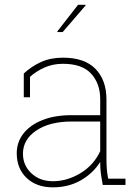

<svg xmlns="http://www.w3.org/2000/svg" viewBox="-20 -782 585 812"><path d="M203.6 10.3Q134.3 10.3 92.5 -29.5Q50.8 -69.3 50.8 -133.8Q50.8 -181.2 79.3 -217.5Q107.9 -253.9 159.9 -274.4Q211.9 -294.9 282.2 -294.9H403.8V-362.3Q403.8 -428.2 365.7 -470.2Q327.6 -512.2 246.1 -512.2Q203.1 -512.2 167.5 -496.1Q131.8 -480 106.9 -457V-370.6H80.6V-471.2Q113.3 -501.5 153.6 -519.8Q193.8 -538.1 246.6 -538.1Q337.9 -538.1 384 -490.5Q430.2 -442.9 430.2 -361.3V-106.4Q430.2 -85.9 431.9 -65.9Q433.6 -45.9 437.5 -26.4H510.7V0H414.6Q408.2 -34.7 406 -53Q403.8 -71.3 403.8 -97.2Q374 -49.3 322 -19.5Q270 10.3 203.6 10.3ZM203.6 -15.6Q263.7 -15.6 319.8 -49.3Q376 -83 403.8 -142.6V-268.1H283.7Q190.4 -268.1 133.8 -230.2Q77.1 -192.4 77.1 -131.8Q77.1 -82.5 112.8 -49.1Q148.4 -15.6 203.6 -15.6ZM222.2 -648.9 310.1 -761.7H341.3L342.3 -759.3L245.1 -646.5H223.1Z"/></svg>

Font: Roboto Slab LO Thin
Style: Regular
Weight: 250
Designer: Google
Version: Version 2.00;September 28, 2018;FontCreator 11.5.0.2427 64-b